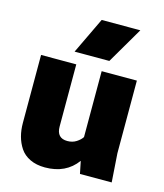

<svg xmlns="http://www.w3.org/2000/svg" viewBox="-117 -868 829 970"><g transform="rotate(15 297.5 -383.0)"><path d="M43.9 -529.8H228V-205.1Q228 -144 284.2 -144Q311 -144 331.1 -157Q351.1 -169.9 360.8 -185.1V-529.8H544.9V-149.9L555.2 0H389.2L376 -64.9Q318.4 14.2 209 14.2Q164.1 14.2 130.9 -1.7Q97.7 -17.6 79.3 -45.2Q61 -72.8 52.5 -105Q43.9 -137.2 43.9 -174.8ZM293.9 -779.8H496.1L384.8 -589.8H203.1Z"/></g></svg>

Font: Cooper Hewitt
Style: Heavy
Weight: 713
Designer: Village Type and Design LLC
Foundry: Cooper Hewitt Smithsonian Design Museum
Version: 1.000